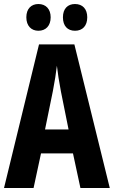

<svg xmlns="http://www.w3.org/2000/svg" viewBox="-20 -935 566 955"><path d="M111 -849C111 -806 136 -782 171 -782C208 -782 232 -807 232 -849C232 -890 208 -915 171 -915C136 -915 111 -892 111 -849ZM293 -849C293 -806 316 -782 353 -782C391 -782 414 -807 414 -849C414 -890 391 -915 353 -915C317 -915 293 -892 293 -849ZM380 0H526L350 -714H174L0 0H147L184 -172H343ZM283 -480 321 -291H204L243 -482C252 -528 259 -573 263 -608C267 -572 274 -527 283 -480Z"/></svg>

Font: Noto Sans Georgian ExtraCondensed Bold
Style: Regular
Weight: 700
Width: 2
Designer: Monotype Design Team, Akaki Razmadze
Foundry: Google LLC
Version: Version 2.005